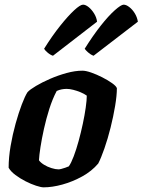

<svg xmlns="http://www.w3.org/2000/svg" viewBox="-20 -803 611 823"><path d="M167 0Q156 0 134.5 -7Q113 -14 89.5 -26Q66 -38 46 -53Q26 -68 17 -84Q17 -128 25.5 -177.5Q34 -227 47 -273.5Q60 -320 73.5 -355.5Q87 -391 98 -408Q108 -419 134 -434.5Q160 -450 194.5 -465Q229 -480 265.5 -490Q302 -500 333 -500Q348 -500 371 -492Q394 -484 418.5 -471.5Q443 -459 460.5 -446.5Q478 -434 481 -425Q481 -394 473.5 -349Q466 -304 454 -256Q442 -208 427.5 -166.5Q413 -125 401 -102Q373 -69 332 -46.5Q291 -24 247.5 -12Q204 0 167 0ZM231 -77Q235 -77 243 -79Q251 -81 259.5 -84Q268 -87 275 -90Q285 -104 296 -133Q307 -162 317 -198.5Q327 -235 335 -272.5Q343 -310 347.5 -342Q352 -374 352 -393Q341 -401 325.5 -407.5Q310 -414 294 -418Q278 -422 266 -422Q255 -422 244.5 -420Q234 -418 223 -413Q205 -379 191.5 -336.5Q178 -294 168.5 -251Q159 -208 153.5 -172.5Q148 -137 147 -116Q154 -106 168.5 -97Q183 -88 200.5 -82.5Q218 -77 231 -77ZM381 -564Q368 -569 357.5 -578.5Q347 -588 343 -594Q378 -650 411.5 -692.5Q445 -735 472 -759Q499 -783 510 -783Q521 -783 534.5 -772.5Q548 -762 558 -745.5Q568 -729 571 -710ZM207 -564Q195 -568 183.5 -578Q172 -588 169 -594Q204 -650 238 -692.5Q272 -735 298 -759Q324 -783 336 -783Q347 -783 360 -772.5Q373 -762 383.5 -745Q394 -728 396 -710Z"/></svg>

Font: Texturina 12pt ExtraBold
Style: Italic
Weight: 800
Italic angle: -11°
Designer: Guillermo Torres Carreño
Foundry: Omnibus-Type
Version: Version 1.002